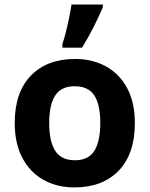

<svg xmlns="http://www.w3.org/2000/svg" viewBox="-20 -816 659 846"><path d="M574.2 -273.9Q574.2 -137.2 502.7 -63.7Q431.2 9.8 308.1 9.8Q231.4 9.8 172.1 -23.2Q112.8 -56.2 78.9 -119.6Q44.9 -183.1 44.9 -273.9Q44.9 -409.7 116.2 -482.9Q187.5 -556.2 311 -556.2Q387.7 -556.2 447 -523.4Q506.3 -490.7 540.3 -427.7Q574.2 -364.7 574.2 -273.9ZM196.8 -273.9Q196.8 -192.9 223.4 -151.4Q250 -109.9 310.1 -109.9Q369.6 -109.9 395.8 -151.4Q421.9 -192.9 421.9 -273.9Q421.9 -355 395.5 -395.5Q369.1 -436 309.1 -436Q250 -436 223.4 -395.5Q196.8 -355 196.8 -273.9ZM254.9 -606V-621.1Q262.7 -644.5 270.5 -675.8Q278.3 -707 284.9 -738.8Q291.5 -770.5 294.9 -795.9H433.1V-784.2Q416.5 -745.1 393.6 -699.2Q370.6 -653.3 341.8 -606Z"/></svg>

Font: Open Sans
Style: Bold
Weight: 700
Designer: Monotype Design Team
Foundry: Monotype Imaging Inc.
Version: Version 3.000; ttfautohint (v1.8.4)